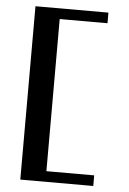

<svg xmlns="http://www.w3.org/2000/svg" viewBox="-55 -825 580 865"><g transform="rotate(5 235.0 -392.0)"><path d="M70 -784H400V-736H183.8V-48H400V0H70Z"/></g></svg>

Font: Facade Sud
Style: Regular
Weight: 100
Designer: Éléonore Fines
Foundry: Velvetyne Type Foundry
Version: Version 1.001;Glyphs 3.2 (3202)